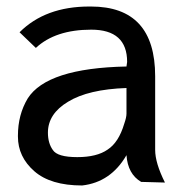

<svg xmlns="http://www.w3.org/2000/svg" viewBox="-20 -558 561 589"><path d="M370 -368 368 -354Q124 -349 65 -256Q35 -206 35 -142V-139Q35 -77 85 -33Q135 11 232 11Q320 1 368 -82Q372 -24 413 0L486 2Q456 -58 456 -98V-324Q456 -538 259 -538H254Q119 -538 40 -459L90 -411Q150 -467 260 -467Q370 -467 370 -368ZM142 -98Q127 -119 127 -151Q127 -209 189 -246Q251 -284 368 -288V-209Q368 -198 361 -178Q344 -121 310 -99Q277 -76 217 -76Q156 -76 142 -98Z"/></svg>

Font: Sawarabi Gothic
Style: Regular
Weight: 400
Designer: mshio (mshio@users.sourceforge.jp)
Version: Version 20141215